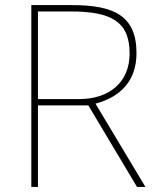

<svg xmlns="http://www.w3.org/2000/svg" viewBox="-20 -734 617 754"><path d="M262 -714H103V0H129V-320H327L518 0H551L355 -327C456 -354 516 -419 516 -525C516 -673 427 -714 262 -714ZM257 -689C413 -689 489 -652 489 -524C489 -410 408 -345 292 -345H129V-689Z"/></svg>

Font: Noto Sans Gurmukhi Thin
Style: Regular
Weight: 100
Designer: Jelle Bosma - Monotype Design Team
Foundry: Monotype Imaging Inc.
Version: Version 2.004